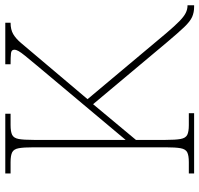

<svg xmlns="http://www.w3.org/2000/svg" viewBox="-34 -720 754 726"><g transform="rotate(-90 343.0 -357.0)"><path d="M50 0V-20H93Q118 -20 130 -26Q142 -32 145.5 -51Q149 -70 149 -108V-606Q149 -645 145.5 -663.5Q142 -682 130 -688Q118 -694 93 -694H50V-714H276V-694H233Q208 -694 196 -688Q184 -682 180.5 -663.5Q177 -645 177 -606V-259L457 -593Q482 -623 495 -639Q508 -655 513 -664Q518 -673 518 -680Q518 -691 504.5 -692.5Q491 -694 463 -694V-714H620V-694Q594 -694 577 -684Q560 -674 543.5 -654.5Q527 -635 500 -603L331 -403L580 -106Q608 -73 626 -55.5Q644 -38 657.5 -31.5Q671 -25 684 -25H686V0H680Q659 0 642 -7.5Q625 -15 603.5 -37.5Q582 -60 545 -104L312 -382L177 -220V-108Q177 -70 180.5 -51Q184 -32 196 -26Q208 -20 233 -20H278V0Z"/></g></svg>

Font: Noto Serif Myanmar Thin
Style: Regular
Weight: 100
Designer: Ben Mitchell and the Monotype Design Team
Foundry: Monotype Imaging Inc.
Version: Version 2.106; ttfautohint (v1.8.4.7-5d5b)